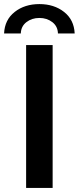

<svg xmlns="http://www.w3.org/2000/svg" viewBox="-34 -921 386 941"><path d="M94 0V-700H224V0ZM-14 -757Q-11 -824 38 -862.5Q87 -901 159 -901Q231 -901 280 -862.5Q329 -824 332 -757H250Q249 -792 222.5 -812.5Q196 -833 159 -833Q122 -833 95.5 -812.5Q69 -792 68 -757Z"/></svg>

Font: Montserrat SemiBold
Style: Regular
Weight: 600
Designer: Julieta Ulanovsky
Foundry: Julieta Ulanovsky
Version: Version 9.000; ttfautohint (v1.8.4.7-5d5b)